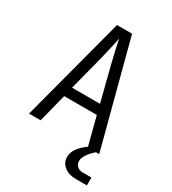

<svg xmlns="http://www.w3.org/2000/svg" viewBox="-220 -845 1040 1161"><g transform="rotate(30 300.0 -264.5)"><path d="M575 146V201H499Q448 201 416.5 176Q385 151 385 111Q385 51 464 -5L414 -198H186L136 0H55L248 -730H353L545 0H522Q460 55 460 96Q460 118 475 132Q490 146 514 146ZM202 -266H397L335 -510Q309 -616 300 -666Q291 -616 265 -510Z"/></g></svg>

Font: JetBrains Mono Semi Light
Style: Regular
Weight: 350
Monospace: yes
Designer: Philipp Nurullin, Konstantin Bulenkov
Foundry: JetBrains
Version: 2.002